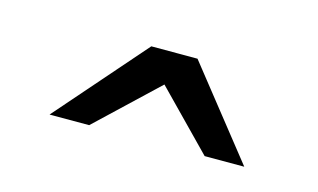

<svg xmlns="http://www.w3.org/2000/svg" viewBox="-35 -739 465 281"><g transform="rotate(15 197.0 -598.5)"><path d="M50 -531 168 -666H238L345 -531H285L201 -617L110 -531Z"/></g></svg>

Font: Exo Thin Medium
Style: Regular
Weight: 500
Version: Version 2.000